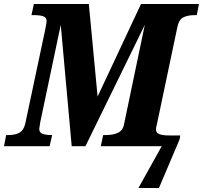

<svg xmlns="http://www.w3.org/2000/svg" viewBox="-42 -734 1019 964"><path d="M770 0H464L476 -56H492Q528 -56 552.5 -68.5Q577 -81 582 -116L685 -609L387 0H318L263 -609L160 -120Q155 -92 155 -87Q155 -69 171 -62.5Q187 -56 216 -56H220L207 0H-22L-11 -56H1Q35 -56 56 -68Q77 -80 85 -114L186 -590Q192 -622 192 -627Q192 -646 176 -652Q160 -658 128 -658H116L128 -714H404L448 -249L666 -714H957L946 -658H934Q900 -658 878 -646.5Q856 -635 849 -600L747 -116Q741 -92 741 -85Q741 -67 758 -60.5Q775 -54 806 -54H863L860 -35L756 210H653Z"/></svg>

Font: Noto Serif NarrowExtraBold
Style: Italic
Weight: 800
Width: 4
Italic angle: -12°
Designer: Monotype Design Team
Foundry: Monotype Imaging Inc.
Version: Version 1.001